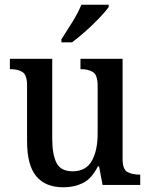

<svg xmlns="http://www.w3.org/2000/svg" viewBox="-20 -786 639 816"><path d="M250 10Q173 10 134 -37Q95 -84 95 -186V-423Q95 -467 76 -479.5Q57 -492 25 -492H22V-536H202V-196Q202 -130 220 -94Q238 -58 289 -58Q345 -58 370 -102Q395 -146 395 -218V-421Q395 -468 374.5 -480Q354 -492 325 -492H322V-536H501V-111Q501 -66 521.5 -55Q542 -44 572 -44H576V0H416L401 -79H396Q370 -27 333 -8.5Q296 10 250 10ZM241 -619Q262 -651 287 -691.5Q312 -732 326 -766H442V-756Q430 -739 403 -710.5Q376 -682 344 -653.5Q312 -625 286 -606H241Z"/></svg>

Font: Noto Serif Khmer SemiCondensed Medium
Style: Regular
Weight: 500
Width: 4
Designer: Danh Hong and the Monotype Design Team
Foundry: Monotype Imaging Inc.
Version: Version 2.004; ttfautohint (v1.8.4.7-5d5b)